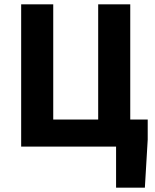

<svg xmlns="http://www.w3.org/2000/svg" viewBox="-20 -672 709 880"><path d="M77 0V-652H224V-124H430V-652H577V-124H657V-32L644 188H512V0Z"/></svg>

Font: TT Toshiba Sans
Style: Bold
Weight: 700
Designer: Paul D. Hunt
Foundry: Toshiba Corporation
Version: Version 2.020;PS 2.000;hotconv 1.0.86;makeotf.lib2.5.63406